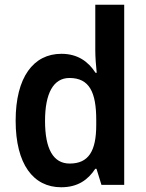

<svg xmlns="http://www.w3.org/2000/svg" viewBox="-20 -780 614 810"><path d="M238 10C308 10 351 -21 382 -68H387L408 0H504V-760H382V-567C382 -540 385 -500 388 -473H383C352 -521 307 -553 239 -553C121 -553 46 -454 46 -271C46 -88 120 10 238 10ZM274 -90C205 -90 170 -151 170 -270C170 -386 205 -451 273 -451C357 -451 386 -391 386 -274V-253C386 -143 354 -90 274 -90Z"/></svg>

Font: Noto Sans Lao Looped SemiCondensed SemiBold
Style: Regular
Weight: 600
Width: 4
Designer: Mark Frömberg, Ben Mitchell
Foundry: The Fontpad Ltd
Version: Version 1.002